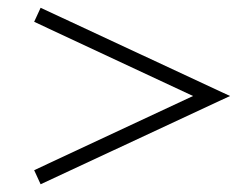

<svg xmlns="http://www.w3.org/2000/svg" viewBox="-20 -602 638 494"><path d="M67.4 -127.9ZM476.6 -355 67.9 -164.1 84.5 -127.9 571.8 -355 84.5 -582 67.9 -545.9Z"/></svg>

Font: TypoPRO Playfair Display
Style: Regular
Weight: 900
Designer: Claus Eggers Sørensen
Foundry: Claus Eggers Sørensen
Version: Version 1.004;PS 001.004;hotconv 1.0.70;makeotf.lib2.5.58329